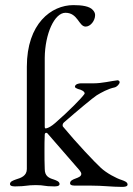

<svg xmlns="http://www.w3.org/2000/svg" viewBox="-20 -726 519 751"><path d="M155 -231V-500C156 -594 193 -676 236 -676C285 -676 288 -622 315 -622C334 -622 352 -645 352 -667C352 -673 350 -679 344 -686C331 -702 300 -706 267 -706C181 -706 85 -634 85 -465V-65C85 -38 62 -30 42 -24C31 -20 19 -16 19 -6C19 4 37 3 42 3C81 3 85 -2 120 -2C155 -2 151 3 190 3C195 3 213 4 213 -6C213 -16 201 -20 190 -24C170 -30 155 -38 155 -65C154 -88 154 -112 154 -135C154 -158 154 -180 155 -199C155 -207 162 -208 165 -205L291 -60C295 -55 298 -50 298 -46C298 -26 254 -30 254 -9C254 1 272 0 277 0H335C384 0 417 5 456 5H459C466 5 479 4 479 -4C479 -14 467 -18 456 -22C436 -28 396 -49 374 -70C353 -89 279 -167 227 -230C223 -234 225 -243 230 -247C278 -289 345 -345 358 -353C376 -364 403 -379 428 -384C437 -386 448 -397 448 -405C448 -409 443 -412 440 -412C413 -409 380 -400 344 -400H295C291 -400 273 -398 273 -386C273 -383 282 -379 285 -378C299 -375 311 -368 311 -361C311 -360 311 -359 310 -358C299 -342 250 -292 196 -245C181 -232 170 -226 161 -224C157 -223 155 -224 155 -231Z"/></svg>

Font: EB Garamond 12
Style: Regular
Weight: 400
Version: Version 0.016+